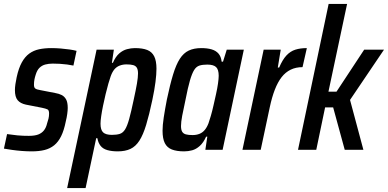

<svg xmlns="http://www.w3.org/2000/svg" viewBox="-29 -763 1976 978"><path d="M133 8Q109 8 82.5 6Q56 4 32 0.5Q8 -3 -9 -6L7 -80Q17 -79 31 -77Q45 -75 59.5 -73.5Q74 -72 89.5 -71.5Q105 -71 118 -71Q148 -71 166 -78Q184 -85 195 -99Q206 -113 211 -135Q215 -146 218 -158.5Q221 -171 221 -185Q221 -202 212.5 -206Q204 -210 185 -214L103 -230Q75 -236 61 -252.5Q47 -269 47 -304Q47 -317 49.5 -334.5Q52 -352 56 -370Q66 -416 82 -445Q98 -474 120 -490Q142 -506 170 -512Q198 -518 233 -518Q256 -518 280 -516Q304 -514 325 -511Q346 -508 361 -504L345 -429Q331 -432 312.5 -434.5Q294 -437 275.5 -438Q257 -439 240 -439Q219 -439 202 -434.5Q185 -430 172.5 -418Q160 -406 153 -383Q149 -371 146.5 -358.5Q144 -346 144 -331Q144 -317 151 -312Q158 -307 176 -304L253 -289Q271 -286 285 -279Q299 -272 307.5 -257Q316 -242 316 -213Q316 -201 313.5 -182.5Q311 -164 306 -144Q297 -99 282.5 -69.5Q268 -40 247 -23Q226 -6 198 1Q170 8 133 8Z M313 195 463 -510H551L541 -443H546Q560 -475 578.5 -491Q597 -507 618 -512.5Q639 -518 658 -518Q697 -518 721 -508.5Q745 -499 756.5 -476Q768 -453 768 -413Q768 -385 763 -345.5Q758 -306 747 -254Q731 -178 715.5 -127Q700 -76 681 -46.5Q662 -17 635.5 -4.5Q609 8 571 8Q540 8 517.5 1.5Q495 -5 483 -20.5Q471 -36 467 -59H461L407 195ZM541 -76Q565 -76 581 -81Q597 -86 608 -103.5Q619 -121 629 -157Q639 -193 652 -255Q663 -305 668.5 -337Q674 -369 674 -389Q674 -408 668 -418Q662 -428 649 -431.5Q636 -435 615 -435Q597 -435 581 -429Q565 -423 554 -410Q543 -397 535 -375Q530 -361 523 -337Q516 -313 509 -283.5Q502 -254 496 -225Q490 -196 486.5 -171.5Q483 -147 483 -133Q483 -101 496.5 -88.5Q510 -76 541 -76Z M909 8Q871 8 846.5 -1.5Q822 -11 810.5 -34Q799 -57 799 -97Q799 -125 805 -164.5Q811 -204 821 -256Q837 -332 852.5 -383Q868 -434 887 -463.5Q906 -493 932.5 -505.5Q959 -518 996 -518Q1027 -518 1049 -511.5Q1071 -505 1084 -490Q1097 -475 1100 -449H1107L1126 -510H1213L1105 0H1017L1027 -67H1021Q1007 -36 988.5 -19.5Q970 -3 950 2.5Q930 8 909 8ZM952 -75Q971 -75 986.5 -81Q1002 -87 1013.5 -100.5Q1025 -114 1033 -135Q1038 -149 1045 -173Q1052 -197 1058.5 -226Q1065 -255 1071.5 -284Q1078 -313 1081.5 -338Q1085 -363 1085 -377Q1085 -409 1071.5 -421.5Q1058 -434 1027 -434Q1003 -434 987 -429Q971 -424 960 -406.5Q949 -389 938.5 -353Q928 -317 916 -255Q905 -205 899 -173Q893 -141 893 -121Q893 -102 899 -92Q905 -82 918 -78.5Q931 -75 952 -75Z M1206 0 1314 -510H1401L1386 -419H1393Q1410 -459 1430 -480.5Q1450 -502 1475.5 -510Q1501 -518 1534 -518L1512 -421Q1478 -421 1451.5 -408Q1425 -395 1405.5 -370Q1386 -345 1371 -306.5Q1356 -268 1345 -216L1299 0Z M1489 0 1645 -743H1739L1644 -296H1685L1826 -510H1927L1754 -254L1822 0H1727L1668 -216H1627L1582 0Z"/></svg>

Font: Saira Condensed Medium
Style: Italic
Weight: 500
Width: 3
Italic angle: -12°
Designer: Hector Gatti with collaboration of the Omnibus-Type team
Foundry: Omnibus-Type
Version: Version 1.101